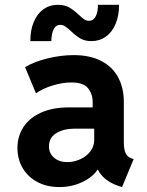

<svg xmlns="http://www.w3.org/2000/svg" viewBox="-20 -757 602 785"><path d="M526.4 -106.4 479 7.8 461.4 2Q432.6 -7.8 411.4 -25.1Q390.1 -42.5 379.9 -64H379.4Q358.9 -32.7 316.2 -12.5Q273.4 7.8 222.2 7.8Q171.9 7.8 133.1 -12.7Q94.2 -33.2 72.8 -69.6Q51.3 -106 51.3 -151.9Q51.3 -199.7 75.7 -237.3Q100.1 -274.9 147.5 -296.4Q194.8 -317.9 260.7 -317.9H358.9V-338.9Q358.9 -373.5 339.6 -396.7Q320.3 -419.9 272.5 -419.9Q235.8 -419.9 195.8 -407.7Q155.8 -395.5 127 -375.5L82.5 -482.4Q119.6 -504.9 174.6 -518.3Q229.5 -531.7 281.2 -531.7Q348.6 -531.7 394.8 -507.3Q440.9 -482.9 463.6 -439.7Q486.3 -396.5 486.3 -340.8V-175.3Q486.3 -147 493.2 -131.6Q500 -116.2 515.6 -110.4ZM365.2 -185.1V-231H284.2Q240.2 -231 210.2 -212.6Q180.2 -194.3 180.2 -158.7Q180.2 -129.9 201.2 -112.1Q222.2 -94.2 255.4 -94.2Q281.7 -94.2 307.1 -105.5Q332.5 -116.7 348.9 -137.5Q365.2 -158.2 365.2 -185.1ZM104 -588.9Q104 -634.3 118.2 -667.7Q132.3 -701.2 157.7 -719.2Q183.1 -737.3 216.3 -737.3Q244.6 -737.3 263.2 -726.6Q281.7 -715.8 302.2 -696.3Q315.9 -683.6 324.7 -677.7Q333.5 -671.9 343.8 -671.9Q361.8 -671.9 371.3 -690.2Q380.9 -708.5 380.4 -737.3H466.8Q466.8 -692.9 452.6 -659.2Q438.5 -625.5 412.8 -607.2Q387.2 -588.9 354 -588.9Q327.1 -588.9 309.1 -599.4Q291 -609.9 270.5 -629.4Q255.4 -643.1 246.3 -649.2Q237.3 -655.3 226.1 -655.3Q208.5 -655.3 199.5 -637.5Q190.4 -619.6 189.9 -588.9Z"/></svg>

Font: Reddit Mono
Style: Bold
Weight: 700
Designer: Stephen Hutchings
Foundry: Reddit
Version: Version 1.009